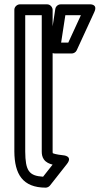

<svg xmlns="http://www.w3.org/2000/svg" viewBox="-20 -772 458 883"><path d="M96 -75.1V-702H172V-75C172 -63.4 173.7 -50.4 181.8 -38.8C191.8 -24.7 207.3 -18.6 221.9 -14.9L178.1 40.7C112.7 36.8 96.8 12.6 96 -75.1ZM46 -74.9C46.9 29 84.2 90.6 189.9 91C196.1 91 204.7 87.7 209.6 81.5L287.6 -17.5C317.4 -55.3 270.6 -57.9 270.6 -57.9C238.8 -61.2 224.6 -66.2 222.8 -67.6C222.6 -67.9 222 -70.3 222 -75V-727C222 -737.7 212.1 -752 197 -752H71C60.3 -752 46 -742.1 46 -727ZM294 -576H261.1L280.5 -702H352ZM310 -526C318.2 -526 328.5 -531.3 332.7 -540.5L413.7 -716.5C431.9 -756 391 -752 391 -752H259C247.4 -752 236.2 -743.1 234.3 -730.8L207.3 -554.8C203.7 -531.7 222.3 -526 232 -526Z"/></svg>

Font: Fog Sans
Style: Outline
Weight: 700
Foundry: Intel Corporation
Version: Version 1.00